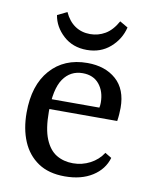

<svg xmlns="http://www.w3.org/2000/svg" viewBox="-73 -658 575 724"><g transform="rotate(10 214.5 -296.0)"><path d="M41 -202Q41 -307 93.5 -366.5Q146 -426 235 -426Q303 -426 345 -389Q387 -352 387 -281Q387 -271 386 -256.5Q385 -242 383 -230H98V-268H308Q309 -273 309.5 -277Q310 -281 310 -287Q310 -330 287.5 -357.5Q265 -385 224 -385Q177 -385 150 -346Q123 -307 123 -220Q123 -154 139 -115.5Q155 -77 182.5 -60.5Q210 -44 246 -44Q281 -44 311.5 -60Q342 -76 360 -104L385 -89Q372 -44 329.5 -17Q287 10 224 10Q162 10 121.5 -17.5Q81 -45 61 -92.5Q41 -140 41 -202ZM223 -474Q169 -474 133 -507Q97 -540 90 -584L127 -602Q142 -569 167 -552Q192 -535 225 -535Q256 -535 282.5 -550.5Q309 -566 329 -602L360 -584Q349 -538 312.5 -506Q276 -474 223 -474Z"/></g></svg>

Font: Rasa
Style: Regular
Weight: 400
Designer: Anna Giedrys (Yrsa+Rasa design), David Brezina (Yrsa art-direction, Rasa art-direction, design)
Foundry: Rosetta Type Foundry
Version: Version 2.004